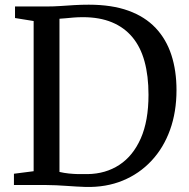

<svg xmlns="http://www.w3.org/2000/svg" viewBox="-20 -770 787 799"><path d="M336.5 8Q318 7.5 297.5 6.2Q277 5 255.8 3.5Q234.5 2 213.8 1Q193 0 174 0H38V-47L120 -57.5V-682.5L42.5 -695V-743H172.5Q203 -743 232 -745Q261 -747 290 -748.8Q319 -750.5 349.5 -750.5Q445.5 -750.5 514.5 -725.5Q583.5 -700.5 627.8 -653.5Q672 -606.5 693.2 -541.2Q714.5 -476 714.5 -395Q714.5 -304 687.5 -229.2Q660.5 -154.5 610.2 -100.8Q560 -47 490.8 -18.5Q421.5 10 336.5 8ZM344.5 -45.5Q419.5 -46.5 476.5 -83.8Q533.5 -121 565.8 -194Q598 -267 598 -375.5Q598 -454 581.5 -514.2Q565 -574.5 531 -615.2Q497 -656 445.8 -677.2Q394.5 -698.5 325 -698.5Q304 -698.5 286 -697Q268 -695.5 253.2 -694Q238.5 -692.5 227.5 -692V-54.5Q247 -50 266.2 -48Q285.5 -46 305 -45.5Q324.5 -45 344.5 -45.5Z"/></svg>

Font: Merriweather 28pt
Style: Regular
Weight: 400
Version: Version 2.100